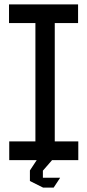

<svg xmlns="http://www.w3.org/2000/svg" viewBox="-20 -728 397 873"><path d="M141 0V-623L214 -708H229V-85L157 0ZM22 0V-85H141V0ZM157 0 229 -85H336V0ZM21 -623V-708H214L141 -623ZM229 -623V-708H335V-623ZM116 48V47L147 0H216V1L175 48ZM174 124 116 95V48H175V124ZM175 125V80H253V81L224 125Z"/></svg>

Font: Foldit
Style: Regular
Weight: 400
Version: Version 1.003